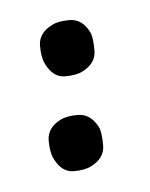

<svg xmlns="http://www.w3.org/2000/svg" viewBox="-30 -236 200 256"><g transform="rotate(-5 70.0 -108.5)"><path d="M101.6 -39.1Q101.6 -22 83 -12.7Q74.7 -8.3 59.6 -8.3Q43.5 -8.3 34.2 -27.3Q29.8 -36.1 29.8 -51.8Q29.8 -68.8 47.9 -78.1Q56.2 -82.5 71.3 -82.5Q88.4 -82.5 98.1 -64Q101.6 -57.1 101.6 -39.1ZM101.1 -166Q101.1 -148.9 82.5 -139.6Q74.2 -135.3 59.1 -135.3Q43 -135.3 33.7 -154.3Q29.3 -163.1 29.3 -178.7Q29.3 -195.8 47.9 -205.1Q56.2 -209.5 71.3 -209.5Q88.4 -209.5 97.7 -190.9Q101.1 -184.1 101.1 -166Z"/></g></svg>

Font: AMoshref-Thulth
Style: Regular
Weight: 400
Designer: Ali Moshref
Foundry: Ali Moshref
Version: Version 0.1